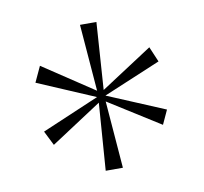

<svg xmlns="http://www.w3.org/2000/svg" viewBox="-53 -817 526 495"><g transform="rotate(-10 210.0 -569.0)"><path d="M186 -378 199 -554 66 -467 47 -505 197 -569 47 -633 66 -674 200 -585 186 -760H229L217 -584L352 -672L369 -632L219 -569L369 -506L352 -469L217 -554L231 -378Z"/></g></svg>

Font: Noto Serif Thai Thin
Style: Regular
Weight: 250
Version: Version 2.001